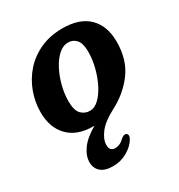

<svg xmlns="http://www.w3.org/2000/svg" viewBox="-162 -568 838 897"><g transform="rotate(-30 257.0 -119.0)"><path d="M304.5 -457Q397.5 -457 445.5 -409Q493.5 -361 493.5 -276.5Q493.5 -180 445.5 -115Q397.5 -50 320.5 -10.5Q263 19.5 236.8 53.2Q210.5 87 210 117.5Q210 151.5 240 151.5Q251.5 151.5 263.8 146.2Q276 141 287.5 129.5Q303.5 115.5 314.5 119Q321 120.5 323.5 129.5Q326 138.5 316 153.5Q300 179.5 265.8 199.5Q231.5 219.5 188 219.5Q145.5 219.5 123.5 200.2Q101.5 181 101.5 148.5Q101.5 114 127 78.8Q152.5 43.5 207 12Q204.5 12 202.5 12Q114.5 12 67.5 -36.5Q20.5 -85 20.5 -167.5Q20.5 -223 39.8 -275Q59 -327 95.5 -368Q132 -409 184.8 -433Q237.5 -457 304.5 -457ZM225 -58.5Q249.5 -58.5 272.8 -80.5Q296 -102.5 314.5 -138.8Q333 -175 344 -218Q355 -261 355 -303.5Q355 -347 338 -366.8Q321 -386.5 294.5 -386.5Q266 -386.5 241.5 -364Q217 -341.5 198.5 -305.5Q180 -269.5 169.5 -228Q159 -186.5 159 -148Q159 -97.5 178.2 -78Q197.5 -58.5 225 -58.5Z"/></g></svg>

Font: Fraunces 72pt S100 SemiBold
Style: Italic
Weight: 600
Italic angle: -16°
Version: Version 1.000; ttfautohint (v1.8.3)